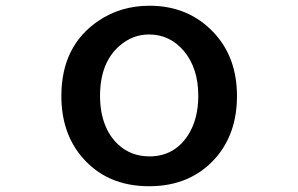

<svg xmlns="http://www.w3.org/2000/svg" viewBox="-20 -604 1040 669"><path d="M501 -584Q635.3 -584 722.7 -492.7Q805.7 -406.2 805.7 -269.5Q805.7 -138.7 731.4 -53.7Q644.5 44.9 499.5 44.9Q350.1 44.9 263.2 -59.6Q193.8 -143.6 193.8 -269.5Q193.8 -444.8 324.2 -532.2Q401.4 -584 501 -584ZM499 -483.9Q441.9 -483.9 396.5 -444.3Q328.6 -385.7 328.6 -269.5Q328.6 -214.8 345.2 -170.9Q361.3 -128.9 391.1 -101.1Q436 -59.1 500.5 -59.1Q585.9 -59.1 633.8 -130.9Q670.9 -187 670.9 -270Q670.9 -366.2 621.1 -425.8Q572.3 -483.9 499 -483.9Z"/></svg>

Font: BIZ UDPGothic
Style: Bold
Weight: 700
Designer: TypeBank Co., Ltd.
Foundry: Morisawa Inc.
Version: Version 1.051